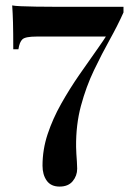

<svg xmlns="http://www.w3.org/2000/svg" viewBox="-20 -541 479 709"><path d="M25 -521Q34 -519 58 -518Q82 -517 113 -516.5Q144 -516 174 -516H436V-495Q415 -448 385.5 -395Q356 -342 327 -281.5Q298 -221 279 -150.5Q260 -80 261 2Q261 12 262 27Q263 42 264 57Q265 72 265 82Q265 108 248.5 128Q232 148 200 148Q168 148 152.5 126Q137 104 137 71Q137 11 156 -46Q175 -103 206 -158Q237 -213 273 -265Q309 -317 343.5 -365.5Q378 -414 403 -459L379 -406H115Q74 -406 63 -396Q52 -386 48 -359H29Q29 -422 28 -458Q27 -494 25 -521Z"/></svg>

Font: Playfair Display SemiBold
Style: Regular
Weight: 600
Designer: Claus Eggers Sørensen
Foundry: Claus Eggers Sørensen
Version: Version 1.203